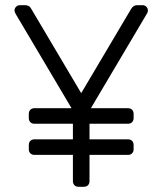

<svg xmlns="http://www.w3.org/2000/svg" viewBox="-20 -720 626 740"><path d="M283 0Q273 0 267 -6Q261 -12 261 -22V-294L40 -667Q39 -670 37.5 -673Q36 -676 36 -680Q36 -688 42 -694Q48 -700 56 -700H78Q85 -700 91 -696.5Q97 -693 101 -685L293 -361L485 -685Q490 -693 495.5 -696.5Q501 -700 508 -700H530Q538 -700 544 -694Q550 -688 550 -680Q550 -676 549 -673Q548 -670 546 -667L325 -294V-22Q325 -12 319 -6Q313 0 302 0ZM113 -123Q103 -123 97 -129Q91 -135 91 -145V-161Q91 -171 97 -177Q103 -183 113 -183H473Q483 -183 489 -177Q495 -171 495 -161V-145Q495 -135 489 -129Q483 -123 473 -123ZM113 -243Q103 -243 97 -249Q91 -255 91 -265V-281Q91 -291 97 -297Q103 -303 113 -303H473Q483 -303 489 -297Q495 -291 495 -281V-265Q495 -255 489 -249Q483 -243 473 -243Z"/></svg>

Font: Rubik Light
Style: Regular
Weight: 300
Designer: Hubert and Fischer
Foundry: Hubert and Fischer
Version: Version 2.300;gftools[0.9.30]